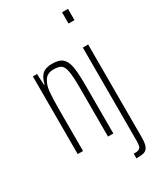

<svg xmlns="http://www.w3.org/2000/svg" viewBox="-229 -823 920 1092"><g transform="rotate(-30 231.0 -277.5)"><path d="M50 -510H77L81 -437H85Q92 -474 113 -496Q134 -518 181 -518Q226 -518 247.5 -499Q269 -480 276.5 -439Q284 -398 284 -320V0H249V-315Q249 -392 243 -427Q237 -462 221.5 -474Q206 -486 171 -486Q131 -486 112 -458Q93 -430 89 -386.5Q85 -343 85 -264V0H50ZM376 -669V-743H415V-669ZM378 101V-510H413V99Q413 140 404 159Q395 178 378 183Q361 188 327 188V158Q350 158 360.5 153Q371 148 374.5 136.5Q378 125 378 101Z"/></g></svg>

Font: Saira Ultra Condensed Thin
Style: Regular
Weight: 100
Width: 1
Designer: Hector Gatti with collaboration of the Omnibus-Type team
Foundry: Omnibus-Type
Version: Version 1.001; ttfautohint (v1.8)